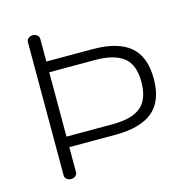

<svg xmlns="http://www.w3.org/2000/svg" viewBox="-96 -709 788 810"><g transform="rotate(-15 298.5 -304.0)"><path d="M144 -449V-168H345Q430 -168 469.5 -201Q509 -234 509 -310Q509 -386 467.5 -417.5Q426 -449 345 -449ZM144 -595V-496H345Q455 -496 509 -451Q563 -406 563 -309Q563 -212 509 -167Q455 -122 345 -122H144V-13Q144 -3 136 3.5Q128 10 117 10Q106 10 98 3.5Q90 -3 90 -13V-595Q90 -605 98 -611.5Q106 -618 117 -618Q128 -618 136 -611.5Q144 -605 144 -595Z"/></g></svg>

Font: Flamenco
Style: Regular
Weight: 400
Designer: Luciano Vergara
Foundry: Luciano Vergara
Version: Version 1.003